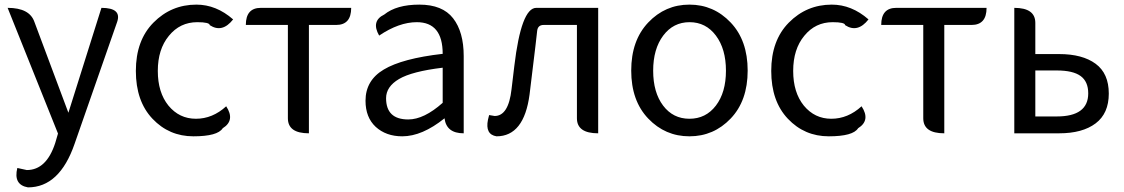

<svg xmlns="http://www.w3.org/2000/svg" viewBox="-20 -577 4866 831"><path d="M101 234Q37 223 55 150L96 159Q181 159 219 42L231 1L13 -543Q108 -543 129 -482L276 -89L419 -543Q508 -543 487 -482L303 45Q238 234 101 234Z M959 -117Q999 -56 944 -22Q922 13 817 13Q712 13 640 -63Q568 -139 568 -270Q568 -402 644 -479Q721 -557 830 -557Q916 -557 989 -493Q942 -433 888 -468Q887 -481 834 -481Q759 -481 711 -422Q663 -364 663 -270Q663 -177 709 -120Q756 -63 828 -63Q900 -63 959 -117Z M1317 0Q1226 0 1226 -65V-469H1044Q1044 -543 1109 -543H1500Q1500 -469 1435 -469H1317V0Z M1721 13Q1651 13 1606 -28Q1562 -69 1562 -141Q1562 -229 1641 -276Q1721 -324 1896 -344Q1896 -481 1784 -481Q1707 -481 1621 -423Q1585 -486 1643 -514Q1696 -557 1795 -557Q1895 -557 1941 -498Q1987 -439 1987 -334V0Q1912 0 1904 -65Q1807 13 1721 13ZM1747 -60Q1815 -60 1896 -132V-284Q1763 -268 1707 -235Q1651 -202 1651 -152Q1651 -60 1747 -60Z M2129 13Q2079 5 2092 -59L2097 -79L2121 -75Q2181 -75 2194 -191Q2197 -216 2206 -291Q2236 -543 2301 -543H2569V0Q2477 0 2477 -65V-469H2333Q2308 -469 2305 -444L2297 -374Q2279 -222 2272 -168Q2248 13 2129 13Z M3142.5 -64Q3069 13 2964 13Q2859 13 2785.5 -64Q2712 -141 2712 -271.5Q2712 -402 2785.5 -479.5Q2859 -557 2964 -557Q3069 -557 3142.5 -479.5Q3216 -402 3216 -271.5Q3216 -141 3142.5 -64ZM2850 -120Q2893 -63 2964 -63Q3035 -63 3078.5 -120Q3122 -177 3122 -271Q3122 -365 3078.5 -423Q3035 -481 2964.5 -481Q2894 -481 2850.5 -423Q2807 -365 2807 -271Q2807 -177 2850 -120Z M3709 -117Q3749 -56 3694 -22Q3672 13 3567 13Q3462 13 3390 -63Q3318 -139 3318 -270Q3318 -402 3394 -479Q3471 -557 3580 -557Q3666 -557 3739 -493Q3692 -433 3638 -468Q3637 -481 3584 -481Q3509 -481 3461 -422Q3413 -364 3413 -270Q3413 -177 3459 -120Q3506 -63 3578 -63Q3650 -63 3709 -117Z M4067 0Q3976 0 3976 -65V-469H3794Q3794 -543 3859 -543H4250Q4250 -469 4185 -469H4067V0Z M4370 0V-543Q4461 -543 4461 -478V-343H4564Q4665 -343 4722 -301Q4779 -259 4779 -172Q4779 -86 4722 -43Q4665 0 4564 0ZM4461 -73H4554Q4690 -73 4690 -173Q4690 -224 4657 -248Q4624 -272 4554 -272H4461Z"/></svg>

Font: Swei Toothpaste CJK TC
Style: Regular
Weight: 400
Version: Version 1.0